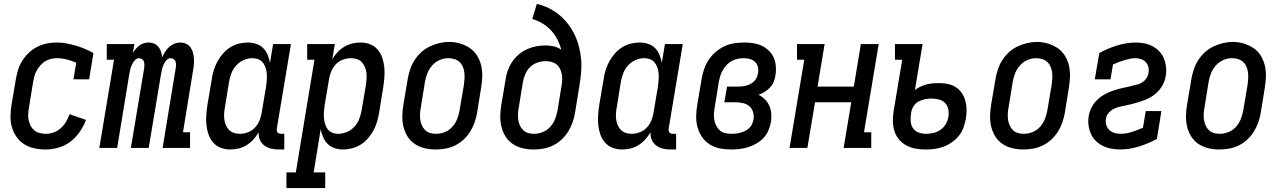

<svg xmlns="http://www.w3.org/2000/svg" viewBox="-20 -755 6540 980"><path d="M214 8Q184 8 155.5 2Q127 -4 104 -18.5Q81 -33 65 -55.5Q49 -78 41 -105Q33 -132 33.5 -161.5Q34 -191 39 -221L61 -351Q65 -375 72.5 -399Q80 -423 94 -445.5Q108 -468 128 -486.5Q148 -505 171 -516.5Q194 -528 219 -533Q244 -538 269 -538Q294 -538 319 -533.5Q344 -529 367.5 -522Q391 -515 413.5 -505.5Q436 -496 457 -484L435 -350H355L369 -435Q346 -445 321 -451.5Q296 -458 270 -458Q256 -458 240.5 -454.5Q225 -451 211.5 -443Q198 -435 187 -422.5Q176 -410 168 -396Q160 -382 156 -367.5Q152 -353 149 -337L128 -207Q125 -191 124 -174.5Q123 -158 126 -143Q129 -128 136 -114Q143 -100 155 -90Q167 -80 182 -76Q197 -72 214 -72Q234 -72 254 -79Q274 -86 290 -100.5Q306 -115 317 -133.5Q328 -152 335 -172L419 -143Q407 -111 387 -82Q367 -53 339.5 -32Q312 -11 279 -1.5Q246 8 214 8Z M487 0 562 -450H525V-530H666L658 -485Q665 -496 673.5 -506Q682 -516 692.5 -523.5Q703 -531 715 -534.5Q727 -538 739 -538Q739 -538 739 -538Q739 -538 739 -538Q754 -538 767.5 -532Q781 -526 789.5 -515Q798 -504 802 -490.5Q806 -477 808 -462Q814 -477 822.5 -490.5Q831 -504 843 -515Q855 -526 870 -532Q885 -538 900 -538Q900 -538 900 -538Q900 -538 900 -538Q916 -538 930 -531.5Q944 -525 952.5 -513Q961 -501 965 -486Q969 -471 970 -455.5Q971 -440 969.5 -424Q968 -408 965 -393L914 -80H950V0H810L877 -408Q878 -416 878.5 -424.5Q879 -433 876 -440.5Q873 -448 866.5 -453Q860 -458 851 -458Q839 -458 829.5 -447.5Q820 -437 815 -425.5Q810 -414 807 -402Q804 -390 802 -377L739 0H648L716 -408Q717 -416 717 -424.5Q717 -433 714.5 -440.5Q712 -448 705 -453Q698 -458 690 -458Q678 -458 668.5 -447.5Q659 -437 653.5 -425.5Q648 -414 645 -402Q642 -390 640 -377L578 0Z M1155 8Q1129 8 1106 -1Q1083 -10 1067.5 -28Q1052 -46 1044 -69.5Q1036 -93 1033.5 -118Q1031 -143 1033 -169Q1035 -195 1039 -221L1061 -351Q1064 -374 1071 -396.5Q1078 -419 1089.5 -440.5Q1101 -462 1117.5 -481Q1134 -500 1154.5 -513Q1175 -526 1198.5 -532Q1222 -538 1245 -538Q1267 -538 1288 -531Q1309 -524 1323.5 -509.5Q1338 -495 1346 -475.5Q1354 -456 1358 -434L1374 -530H1465L1393 -99Q1392 -93 1393 -88Q1394 -83 1397 -79Q1400 -75 1405 -73.5Q1410 -72 1416 -72H1431V8H1402Q1382 8 1363 3.5Q1344 -1 1329 -12.5Q1314 -24 1306.5 -42Q1299 -60 1300 -80Q1289 -60 1273.5 -43Q1258 -26 1238.5 -14Q1219 -2 1198 3Q1177 8 1155 8ZM1205 -72Q1225 -72 1246 -80Q1267 -88 1282 -104.5Q1297 -121 1305 -141Q1313 -161 1316 -182L1338 -312Q1340 -328 1341.5 -344.5Q1343 -361 1342 -376.5Q1341 -392 1336.5 -407Q1332 -422 1323 -434Q1314 -446 1299.5 -452Q1285 -458 1269 -458Q1246 -458 1224 -448.5Q1202 -439 1186 -421.5Q1170 -404 1161.5 -382Q1153 -360 1149 -337L1128 -207Q1125 -192 1124 -176Q1123 -160 1125 -145Q1127 -130 1133 -116Q1139 -102 1149.5 -91.5Q1160 -81 1174.5 -76.5Q1189 -72 1205 -72Z M1442 205V125H1490L1585 -450H1548V-530H1689L1676 -452Q1687 -472 1702.5 -488.5Q1718 -505 1737.5 -516.5Q1757 -528 1778 -533Q1799 -538 1820 -538Q1846 -538 1869 -529Q1892 -520 1907.5 -502Q1923 -484 1931 -460.5Q1939 -437 1941.5 -412Q1944 -387 1942 -361Q1940 -335 1936 -309L1915 -179Q1911 -156 1904.5 -133.5Q1898 -111 1886.5 -89.5Q1875 -68 1858.5 -49Q1842 -30 1821 -17Q1800 -4 1777 2Q1754 8 1730 8Q1708 8 1687.5 1Q1667 -6 1652.5 -20.5Q1638 -35 1629.5 -54.5Q1621 -74 1617 -96L1581 125H1640V205ZM1706 -72Q1729 -72 1751 -81.5Q1773 -91 1789 -108.5Q1805 -126 1813.5 -148Q1822 -170 1826 -193L1848 -323Q1850 -338 1851 -354Q1852 -370 1850 -385Q1848 -400 1842 -414Q1836 -428 1826 -438.5Q1816 -449 1801 -453.5Q1786 -458 1770 -458Q1750 -458 1729 -450Q1708 -442 1693 -425.5Q1678 -409 1670 -389Q1662 -369 1659 -348L1637 -218Q1635 -202 1633.5 -185.5Q1632 -169 1633.5 -153.5Q1635 -138 1639 -123Q1643 -108 1652 -96Q1661 -84 1675.5 -78Q1690 -72 1706 -72Z M2203 8Q2175 8 2147.5 1.5Q2120 -5 2097.5 -20Q2075 -35 2060.5 -58Q2046 -81 2039.5 -107.5Q2033 -134 2033.5 -163Q2034 -192 2039 -221L2061 -351Q2065 -375 2073 -399.5Q2081 -424 2095 -446.5Q2109 -469 2129 -487.5Q2149 -506 2173 -517.5Q2197 -529 2222 -535Q2247 -541 2272 -541Q2301 -541 2328 -533Q2355 -525 2377.5 -510Q2400 -495 2414.5 -472Q2429 -449 2435.5 -422.5Q2442 -396 2441.5 -367Q2441 -338 2436 -309L2415 -179Q2411 -155 2402.5 -130.5Q2394 -106 2380 -83.5Q2366 -61 2346 -42.5Q2326 -24 2302.5 -12.5Q2279 -1 2253.5 3.5Q2228 8 2203 8ZM2205 -72Q2228 -72 2250.5 -81Q2273 -90 2289 -108Q2305 -126 2313.5 -148Q2322 -170 2326 -193L2348 -323Q2350 -338 2351 -354.5Q2352 -371 2350 -386Q2348 -401 2342 -415Q2336 -429 2325 -439Q2314 -449 2299 -453.5Q2284 -458 2268 -458Q2245 -458 2223.5 -448.5Q2202 -439 2186 -421Q2170 -403 2161.5 -381.5Q2153 -360 2149 -337L2128 -207Q2125 -192 2124 -176Q2123 -160 2125 -145Q2127 -130 2133 -116Q2139 -102 2149.5 -91.5Q2160 -81 2174.5 -76.5Q2189 -72 2205 -72Z M2703 8Q2675 8 2647.5 1.5Q2620 -5 2597.5 -20Q2575 -35 2560.5 -58Q2546 -81 2539.5 -107.5Q2533 -134 2533.5 -163Q2534 -192 2539 -221L2561 -351Q2564 -374 2572.5 -397Q2581 -420 2595 -440.5Q2609 -461 2628.5 -477.5Q2648 -494 2670.5 -504Q2693 -514 2716.5 -518.5Q2740 -523 2764 -523Q2787 -523 2808 -518Q2829 -513 2845 -501Q2838 -528 2825 -553.5Q2812 -579 2793 -599.5Q2774 -620 2749.5 -635Q2725 -650 2697 -658L2720 -735Q2752 -728 2782 -713Q2812 -698 2836.5 -677.5Q2861 -657 2880.5 -631Q2900 -605 2914 -575.5Q2928 -546 2936 -513.5Q2944 -481 2946.5 -447.5Q2949 -414 2945.5 -379Q2942 -344 2936 -309L2915 -179Q2911 -155 2902.5 -130.5Q2894 -106 2880 -83.5Q2866 -61 2846 -42.5Q2826 -24 2802.5 -12.5Q2779 -1 2753.5 3.5Q2728 8 2703 8ZM2705 -72Q2728 -72 2750.5 -81Q2773 -90 2789 -108Q2805 -126 2813.5 -148Q2822 -170 2826 -193L2846 -316Q2849 -331 2849.5 -346.5Q2850 -362 2847.5 -376.5Q2845 -391 2838.5 -404Q2832 -417 2821 -426Q2810 -435 2795.5 -439Q2781 -443 2766 -443Q2745 -443 2724 -436Q2703 -429 2687 -414Q2671 -399 2662 -378.5Q2653 -358 2649 -337L2628 -207Q2625 -192 2624 -176Q2623 -160 2625 -145Q2627 -130 2633 -116Q2639 -102 2649.5 -91.5Q2660 -81 2674.5 -76.5Q2689 -72 2705 -72Z M3155 8Q3129 8 3106 -1Q3083 -10 3067.5 -28Q3052 -46 3044 -69.5Q3036 -93 3033.5 -118Q3031 -143 3033 -169Q3035 -195 3039 -221L3061 -351Q3064 -374 3071 -396.5Q3078 -419 3089.5 -440.5Q3101 -462 3117.5 -481Q3134 -500 3154.5 -513Q3175 -526 3198.5 -532Q3222 -538 3245 -538Q3267 -538 3288 -531Q3309 -524 3323.5 -509.5Q3338 -495 3346 -475.5Q3354 -456 3358 -434L3374 -530H3465L3393 -99Q3392 -93 3393 -88Q3394 -83 3397 -79Q3400 -75 3405 -73.5Q3410 -72 3416 -72H3431V8H3402Q3382 8 3363 3.5Q3344 -1 3329 -12.5Q3314 -24 3306.5 -42Q3299 -60 3300 -80Q3289 -60 3273.5 -43Q3258 -26 3238.5 -14Q3219 -2 3198 3Q3177 8 3155 8ZM3205 -72Q3225 -72 3246 -80Q3267 -88 3282 -104.5Q3297 -121 3305 -141Q3313 -161 3316 -182L3338 -312Q3340 -328 3341.5 -344.5Q3343 -361 3342 -376.5Q3341 -392 3336.5 -407Q3332 -422 3323 -434Q3314 -446 3299.5 -452Q3285 -458 3269 -458Q3246 -458 3224 -448.5Q3202 -439 3186 -421.5Q3170 -404 3161.5 -382Q3153 -360 3149 -337L3128 -207Q3125 -192 3124 -176Q3123 -160 3125 -145Q3127 -130 3133 -116Q3139 -102 3149.5 -91.5Q3160 -81 3174.5 -76.5Q3189 -72 3205 -72Z M3712 8Q3682 8 3654 2.5Q3626 -3 3602.5 -18Q3579 -33 3563.5 -55.5Q3548 -78 3540.5 -105Q3533 -132 3533.5 -161.5Q3534 -191 3539 -221L3561 -351Q3565 -376 3573.5 -401Q3582 -426 3596.5 -448.5Q3611 -471 3632 -489Q3653 -507 3677 -518.5Q3701 -530 3727 -534Q3753 -538 3778 -538Q3802 -538 3825 -534.5Q3848 -531 3868 -521.5Q3888 -512 3904 -496.5Q3920 -481 3929 -461Q3938 -441 3940 -417.5Q3942 -394 3938 -371Q3936 -354 3929.5 -338Q3923 -322 3911 -309Q3899 -296 3883.5 -286.5Q3868 -277 3852 -271Q3870 -262 3884.5 -247.5Q3899 -233 3907 -214.5Q3915 -196 3916.5 -174.5Q3918 -153 3915 -132Q3911 -110 3902 -89Q3893 -68 3877 -51Q3861 -34 3841 -22.5Q3821 -11 3799 -4Q3777 3 3755.5 5.5Q3734 8 3712 8ZM3714 -72Q3726 -72 3738 -73.5Q3750 -75 3761.5 -78.5Q3773 -82 3784.5 -87.5Q3796 -93 3805 -102Q3814 -111 3819 -122.5Q3824 -134 3826 -145Q3829 -165 3823.5 -183.5Q3818 -202 3804 -213.5Q3790 -225 3771 -229Q3752 -233 3732 -233H3677L3691 -313H3746Q3756 -313 3767 -314Q3778 -315 3789 -318Q3800 -321 3810.5 -326.5Q3821 -332 3829.5 -340.5Q3838 -349 3842.5 -359.5Q3847 -370 3849 -381Q3852 -397 3848.5 -412.5Q3845 -428 3834.5 -438.5Q3824 -449 3808.5 -453.5Q3793 -458 3777 -458Q3762 -458 3746 -455Q3730 -452 3715.5 -444Q3701 -436 3689.5 -424Q3678 -412 3669.5 -397.5Q3661 -383 3656.5 -368Q3652 -353 3649 -337L3628 -207Q3625 -191 3624 -174.5Q3623 -158 3626 -142.5Q3629 -127 3636 -113Q3643 -99 3654.5 -89Q3666 -79 3682 -75.5Q3698 -72 3714 -72Z M4010 0 4085 -450H4048V-530H4189L4153 -313H4338L4374 -530H4465L4390 -80H4427V0H4286L4325 -233H4140L4101 0Z M4705 8Q4679 8 4653.5 3.5Q4628 -1 4606.5 -12.5Q4585 -24 4569 -43Q4553 -62 4545.5 -85Q4538 -108 4537.5 -134Q4537 -160 4541 -186L4585 -450H4548V-530H4689L4650 -296Q4664 -306 4679 -313Q4694 -320 4709 -324Q4724 -328 4740 -329.5Q4756 -331 4771 -331Q4795 -331 4817.5 -326.5Q4840 -322 4858 -310.5Q4876 -299 4888.5 -281Q4901 -263 4907 -241.5Q4913 -220 4913.5 -196.5Q4914 -173 4910 -150Q4906 -127 4898 -104.5Q4890 -82 4875 -63Q4860 -44 4839.5 -29.5Q4819 -15 4796.5 -6.5Q4774 2 4751 5Q4728 8 4705 8ZM4706 -72Q4726 -72 4745 -76.5Q4764 -81 4781 -93Q4798 -105 4808 -123Q4818 -141 4821 -160Q4824 -179 4820 -198Q4816 -217 4803.5 -229.5Q4791 -242 4773 -247Q4755 -252 4735 -252Q4719 -252 4703 -249Q4687 -246 4671.5 -238.5Q4656 -231 4645.5 -216.5Q4635 -202 4632 -186L4630 -173Q4627 -154 4628.5 -134.5Q4630 -115 4640.5 -100Q4651 -85 4669 -78.5Q4687 -72 4706 -72Z M5203 8Q5175 8 5147.5 1.5Q5120 -5 5097.5 -20Q5075 -35 5060.5 -58Q5046 -81 5039.5 -107.5Q5033 -134 5033.5 -163Q5034 -192 5039 -221L5061 -351Q5065 -375 5073 -399.5Q5081 -424 5095 -446.5Q5109 -469 5129 -487.5Q5149 -506 5173 -517.5Q5197 -529 5222 -535Q5247 -541 5272 -541Q5301 -541 5328 -533Q5355 -525 5377.5 -510Q5400 -495 5414.5 -472Q5429 -449 5435.5 -422.5Q5442 -396 5441.5 -367Q5441 -338 5436 -309L5415 -179Q5411 -155 5402.5 -130.5Q5394 -106 5380 -83.5Q5366 -61 5346 -42.5Q5326 -24 5302.5 -12.5Q5279 -1 5253.5 3.5Q5228 8 5203 8ZM5205 -72Q5228 -72 5250.5 -81Q5273 -90 5289 -108Q5305 -126 5313.5 -148Q5322 -170 5326 -193L5348 -323Q5350 -338 5351 -354.5Q5352 -371 5350 -386Q5348 -401 5342 -415Q5336 -429 5325 -439Q5314 -449 5299 -453.5Q5284 -458 5268 -458Q5245 -458 5223.5 -448.5Q5202 -439 5186 -421Q5170 -403 5161.5 -381.5Q5153 -360 5149 -337L5128 -207Q5125 -192 5124 -176Q5123 -160 5125 -145Q5127 -130 5133 -116Q5139 -102 5149.5 -91.5Q5160 -81 5174.5 -76.5Q5189 -72 5205 -72Z M5697 8Q5674 8 5651 3.5Q5628 -1 5608 -11Q5588 -21 5572.5 -36.5Q5557 -52 5548 -72.5Q5539 -93 5536 -116.5Q5533 -140 5537 -163Q5541 -186 5552 -207.5Q5563 -229 5581 -246Q5599 -263 5620.5 -274.5Q5642 -286 5664.5 -293.5Q5687 -301 5710 -306Q5733 -311 5756 -316L5757 -317Q5771 -320 5785 -323.5Q5799 -327 5811 -335Q5823 -343 5831.5 -355.5Q5840 -368 5842 -382Q5845 -397 5841.5 -412Q5838 -427 5828.5 -437.5Q5819 -448 5804.5 -453Q5790 -458 5775 -458Q5761 -458 5746.5 -455Q5732 -452 5717.5 -447.5Q5703 -443 5689 -437.5Q5675 -432 5661 -426L5648 -350H5568L5591 -484Q5612 -496 5635.5 -506Q5659 -516 5682 -523Q5705 -530 5729.5 -534Q5754 -538 5777 -538Q5800 -538 5822.5 -533.5Q5845 -529 5864 -518.5Q5883 -508 5898 -492Q5913 -476 5921 -456Q5929 -436 5931.5 -413Q5934 -390 5930 -367Q5928 -351 5921.5 -335.5Q5915 -320 5905 -306Q5895 -292 5882.5 -280.5Q5870 -269 5855 -260Q5840 -251 5824.5 -245Q5809 -239 5793 -234Q5777 -229 5761 -225Q5745 -221 5729 -217.5Q5713 -214 5696.5 -210.5Q5680 -207 5665 -199.5Q5650 -192 5638.5 -178.5Q5627 -165 5625 -149Q5622 -133 5626.5 -117.5Q5631 -102 5642 -91.5Q5653 -81 5668.5 -76.5Q5684 -72 5699 -72Q5728 -72 5757 -81.5Q5786 -91 5814 -103L5828 -188H5908L5885 -46Q5863 -34 5839.5 -24Q5816 -14 5792.5 -7Q5769 0 5745 4Q5721 8 5697 8Z M6203 8Q6175 8 6147.5 1.5Q6120 -5 6097.5 -20Q6075 -35 6060.5 -58Q6046 -81 6039.5 -107.5Q6033 -134 6033.5 -163Q6034 -192 6039 -221L6061 -351Q6065 -375 6073 -399.5Q6081 -424 6095 -446.5Q6109 -469 6129 -487.5Q6149 -506 6173 -517.5Q6197 -529 6222 -535Q6247 -541 6272 -541Q6301 -541 6328 -533Q6355 -525 6377.5 -510Q6400 -495 6414.5 -472Q6429 -449 6435.5 -422.5Q6442 -396 6441.5 -367Q6441 -338 6436 -309L6415 -179Q6411 -155 6402.5 -130.5Q6394 -106 6380 -83.5Q6366 -61 6346 -42.5Q6326 -24 6302.5 -12.5Q6279 -1 6253.5 3.5Q6228 8 6203 8ZM6205 -72Q6228 -72 6250.5 -81Q6273 -90 6289 -108Q6305 -126 6313.5 -148Q6322 -170 6326 -193L6348 -323Q6350 -338 6351 -354.5Q6352 -371 6350 -386Q6348 -401 6342 -415Q6336 -429 6325 -439Q6314 -449 6299 -453.5Q6284 -458 6268 -458Q6245 -458 6223.5 -448.5Q6202 -439 6186 -421Q6170 -403 6161.5 -381.5Q6153 -360 6149 -337L6128 -207Q6125 -192 6124 -176Q6123 -160 6125 -145Q6127 -130 6133 -116Q6139 -102 6149.5 -91.5Q6160 -81 6174.5 -76.5Q6189 -72 6205 -72Z"/></svg>

Font: Iosevka Slab Medium
Style: Italic
Weight: 500
Italic angle: -9°
Monospace: yes
Designer: Belleve Invis
Foundry: Belleve Invis
Version: Version 11.1.0; ttfautohint (v1.8.3)